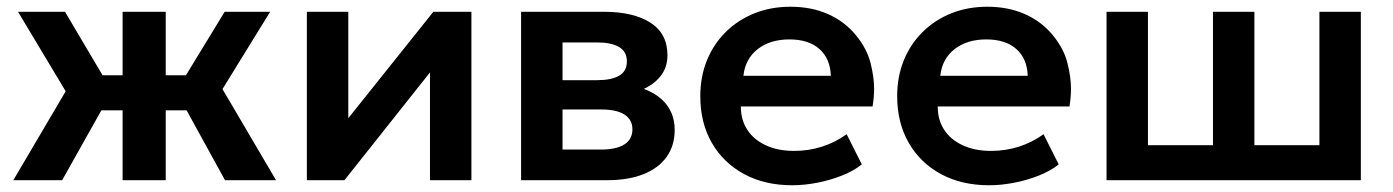

<svg xmlns="http://www.w3.org/2000/svg" viewBox="-20 -535 4134 570"><path d="M648 0 534 -207.5H472V0H344V-207.5H281L164.5 0H19.5L175 -264L33.5 -500H173L284.5 -311.5H344V-500H472V-311.5H532L647 -500H782L640.5 -270.5L799.5 0Z M891 0V-500H1014V-184L1266.5 -500H1379.5V0H1256.5V-320L1002.5 0Z M1527 0V-500H1773.5Q1860 -500 1910.8 -467.8Q1961.5 -435.5 1961.5 -371Q1961.5 -339 1945.5 -315.2Q1929.5 -291.5 1902 -276.5Q1897 -273.5 1891.5 -271Q1923 -259.5 1944.5 -240Q1983 -204.5 1983 -149.5Q1983 -103 1959.2 -69.5Q1935.5 -36 1890.5 -18Q1845.5 0 1782 0ZM1650 -297H1753Q1795 -297 1818 -310.2Q1841 -323.5 1841 -352.5Q1841 -382 1817.8 -395.5Q1794.5 -409 1753 -409H1650ZM1650 -91H1765Q1809.5 -91 1833.5 -106.2Q1857.5 -121.5 1857.5 -151Q1857.5 -180 1833.8 -195Q1810 -210 1765 -210H1650Z M2332 15Q2250.5 15 2189 -18.2Q2127.5 -51.5 2093.2 -111Q2059 -170.5 2059 -249.5Q2059 -307.5 2078.8 -356Q2098.5 -404.5 2134.8 -440.2Q2171 -476 2219.8 -495.5Q2268.5 -515 2326.5 -515Q2389.5 -515 2439 -492.8Q2488.5 -470.5 2521.2 -430.2Q2554 -390 2564.5 -347.8Q2575 -305.5 2575 -272Q2575 -246.5 2570.5 -219H2179.5Q2179.5 -218 2179.5 -217Q2179.5 -179 2198.5 -149.8Q2217.5 -120.5 2253.2 -103.8Q2289 -87 2337.5 -87Q2380.5 -87 2420 -99.5Q2459.5 -112 2493.5 -136.5L2538.5 -47Q2515 -28 2480 -14Q2445 0 2406.2 7.5Q2367.5 15 2332 15ZM2187 -310H2446.5Q2445 -360.5 2413 -389.2Q2381 -418 2323.5 -418Q2266.5 -418 2229.5 -389.2Q2192.5 -360.5 2187 -310Z M2916.5 15Q2835 15 2773.5 -18.2Q2712 -51.5 2677.8 -111Q2643.5 -170.5 2643.5 -249.5Q2643.5 -307.5 2663.2 -356Q2683 -404.5 2719.2 -440.2Q2755.5 -476 2804.2 -495.5Q2853 -515 2911 -515Q2974 -515 3023.5 -492.8Q3073 -470.5 3105.8 -430.2Q3138.5 -390 3149 -347.8Q3159.5 -305.5 3159.5 -272Q3159.5 -246.5 3155 -219H2764Q2764 -218 2764 -217Q2764 -179 2783 -149.8Q2802 -120.5 2837.8 -103.8Q2873.5 -87 2922 -87Q2965 -87 3004.5 -99.5Q3044 -112 3078 -136.5L3123 -47Q3099.5 -28 3064.5 -14Q3029.5 0 2990.8 7.5Q2952 15 2916.5 15ZM2771.5 -310H3031Q3029.5 -360.5 2997.5 -389.2Q2965.5 -418 2908 -418Q2851 -418 2814 -389.2Q2777 -360.5 2771.5 -310Z M3265 0V-500H3388V-104H3581V-500H3704V-104H3897V-500H4020V0Z"/></svg>

Font: Geologica EX Med
Style: Regular
Weight: 500
Designer: Sindre Bremnes, Frode Helland
Foundry: Monokrom Skriftforlag AS
Version: Version 1.010;gftools[0.9.28]